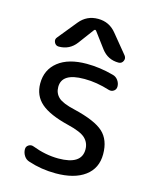

<svg xmlns="http://www.w3.org/2000/svg" viewBox="-116 -856 730 922"><g transform="rotate(15 249.5 -395.0)"><path d="M423.8 -643.6Q433.6 -630.9 426.8 -616.7Q419.9 -602.5 404.3 -602.5Q351.6 -602.5 319.3 -644.5L261.7 -721.7Q255.9 -729.5 250 -721.7L193.4 -645.5Q161.1 -602.5 107.4 -602.5Q91.8 -602.5 85 -617.2Q78.1 -631.8 88.9 -643.6L165 -737.3Q200.2 -780.3 256.3 -780.3Q312.5 -780.3 347.7 -736.3ZM244.1 -83Q359.4 -83 359.4 -158.2Q359.4 -191.4 336.4 -213.4Q313.5 -235.4 248 -251Q152.3 -274.4 109.9 -311.5Q67.4 -348.6 67.4 -409.2Q67.4 -477.5 118.2 -517.6Q168.9 -557.6 259.8 -557.6Q325.2 -557.6 392.6 -539.1Q409.2 -535.2 419.4 -521Q429.7 -506.8 429.7 -490.2Q429.7 -475.6 418.5 -467.8Q407.2 -460 393.6 -463.9Q328.1 -484.4 269.5 -484.4Q267.6 -484.4 265.6 -484.4Q155.3 -484.4 155.3 -415Q155.3 -383.8 176.8 -363.8Q198.2 -343.8 258.8 -330.1Q365.2 -304.7 406.2 -267.1Q447.3 -229.5 447.3 -158.2Q447.3 -87.9 395 -49.3Q342.8 -10.7 250 -10.7Q178.7 -10.7 114.3 -32.2Q97.7 -37.1 87.9 -52.2Q78.1 -67.4 78.1 -85Q78.1 -98.6 89.8 -106Q101.6 -113.3 114.3 -108.4Q180.7 -83 244.1 -83Z"/></g></svg>

Font: Gen Jyuu GothicX Regular
Style: Regular
Weight: 400
Designer: [Source Han Sans]
Ryoko NISHIZUKA  (kana & ideographs); Paul D. Hunt (Latin, Greek & Cyrillic); Wenlong ZHANG  (bopomofo
Version: Version 1.002.20150607